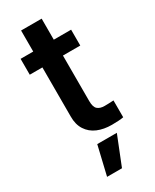

<svg xmlns="http://www.w3.org/2000/svg" viewBox="-225 -715 810 1003"><g transform="rotate(-30 180.0 -213.5)"><path d="M324.2 -434.6H219.7V-159.2Q219.7 -124 234.6 -110.8Q249.5 -97.7 276.4 -97.7Q299.8 -97.7 331.1 -99.6V2Q306.6 6.8 260.7 6.8Q212.4 6.8 175 -9Q137.7 -24.9 116.5 -57.6Q95.2 -90.3 95.7 -138.7V-434.6H19.5V-530.3H95.7V-657.2H219.7V-530.3H324.2ZM143.6 55.7H261.7L192.4 229.5H102.5Z"/></g></svg>

Font: Pretendard GOV SemiBold
Style: Regular
Weight: 600
Designer: Base glyphs from Inter by Rasmus Andersson; Hangeul glyphs from Noto Sans CJK(Source Han Sans) by Jang Soo-young and Kan
Foundry: Kil Hyung-jin
Version: Version 1.309